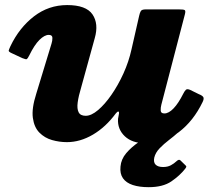

<svg xmlns="http://www.w3.org/2000/svg" viewBox="-20 -558 870 776"><path d="M581 198.5Q638.5 198.5 672.8 175Q707 151.5 728.5 124Q732.5 118.5 733 116Q733.5 113.5 729.5 110L709 90Q703 84.5 693.5 93.5Q683.5 103 670.5 110Q657.5 117 639 117Q618.5 117 609 107.5Q599.5 98 603.5 79Q608.5 58.5 625.5 41Q642.5 23.5 662.8 8Q683 -7.5 697.5 -20.5Q705 -27.5 702.2 -32Q699.5 -36.5 690 -46Q687.5 -49.5 677 -53.5Q666.5 -57.5 657 -52Q634 -38.5 602.8 -21.5Q571.5 -4.5 541.2 16Q511 36.5 490.2 61Q469.5 85.5 467 115Q464 144 477 162.5Q490 181 516.8 189.8Q543.5 198.5 581 198.5ZM22.5 -372Q16.5 -359 15.2 -354Q14 -349 27.5 -343L70.5 -323Q85 -317 88.5 -319.2Q92 -321.5 98.5 -334.5Q119 -376.5 139.5 -396.8Q160 -417 177 -417Q191.5 -417 191.8 -405Q192 -393 188 -381L126.5 -179Q107.5 -119.5 112.8 -81.5Q118 -43.5 139.2 -22Q160.5 -0.5 190.2 8Q220 16.5 250.5 16.5Q304 16.5 355.8 -14Q407.5 -44.5 448 -99.5Q454 -107 457.8 -107.2Q461.5 -107.5 461 -99.5L457 -77.5Q454.5 -35.5 484.5 -7.2Q514.5 21 568 21Q643.5 21 702.8 -24Q762 -69 799 -146Q805.5 -159.5 801.5 -165.8Q797.5 -172 783.5 -177.5L749 -194.5Q736.5 -200 731.2 -195Q726 -190 720.5 -179Q701.5 -141 681.8 -120.2Q662 -99.5 644.5 -99.5Q630 -99.5 629.5 -111.2Q629 -123 632 -134.5L727.5 -501Q731 -515 726 -517.5Q721 -520 703.5 -520H568.5Q553 -520 549 -513Q545 -506 542.5 -494.5L511.5 -358.5Q500.5 -308.5 478.8 -260.8Q457 -213 430.2 -174.5Q403.5 -136 376.2 -113Q349 -90 326.5 -90Q305 -90 297.8 -104.2Q290.5 -118.5 294 -144.2Q297.5 -170 308 -204.5L363 -404Q379.5 -462 353.8 -499.8Q328 -537.5 251.5 -537.5Q176.5 -537.5 117.2 -491.8Q58 -446 22.5 -372Z"/></svg>

Font: Besley ExtraBold
Style: Italic
Weight: 800
Italic angle: -13°
Designer: Owen Earl
Foundry: indestructible type*
Version: Version 2.001